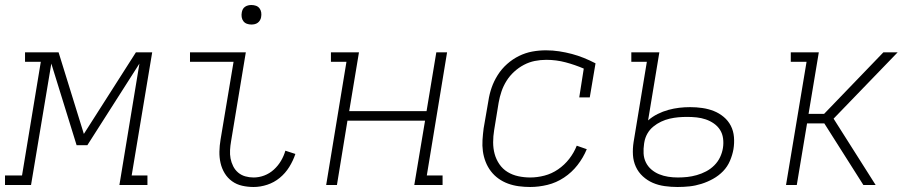

<svg xmlns="http://www.w3.org/2000/svg" viewBox="-57 -739 3677 767"><path d="M-37 0V-38H31L106 -492H43V-530H177L278 -204L486 -530H551L469 -38H532V0H420L500 -485L292 -159H249L148 -485L67 0Z M956 8Q933 8 910.5 3Q888 -2 870 -15Q852 -28 840.5 -47Q829 -66 824 -88Q819 -110 819.5 -133.5Q820 -157 824 -181L876 -492H702V-530H925L866 -174Q863 -157 862 -139.5Q861 -122 864 -106Q867 -90 874.5 -75Q882 -60 894.5 -49.5Q907 -39 923 -34.5Q939 -30 956 -30Q978 -30 999 -38Q1020 -46 1037 -61.5Q1054 -77 1065.5 -96.5Q1077 -116 1083 -137L1123 -124Q1114 -97 1098.5 -72Q1083 -47 1060.5 -28.5Q1038 -10 1010.5 -1Q983 8 956 8ZM947 -641Q938 -641 929.5 -644Q921 -647 915.5 -654Q910 -661 908.5 -670.5Q907 -680 909 -690Q910 -696 913 -702Q916 -708 922 -712Q928 -716 934.5 -717.5Q941 -719 947 -719Q957 -719 965.5 -716Q974 -713 979.5 -706Q985 -699 986.5 -689.5Q988 -680 986 -670Q985 -664 981.5 -658Q978 -652 972.5 -648Q967 -644 960.5 -642.5Q954 -641 947 -641Z M1246 0 1327 -492H1265V-530H1377L1338 -295H1647L1686 -530H1729L1648 -38H1711V0H1598L1641 -257H1331L1289 0Z M2061 8Q2038 8 2015.5 5Q1993 2 1972.5 -5.5Q1952 -13 1934.5 -25.5Q1917 -38 1904 -55Q1891 -72 1883 -92.5Q1875 -113 1872 -135Q1869 -157 1870.5 -180Q1872 -203 1875 -226L1894 -336Q1898 -363 1907 -389Q1916 -415 1931.5 -439.5Q1947 -464 1969 -483.5Q1991 -503 2016.5 -515.5Q2042 -528 2069 -533Q2096 -538 2124 -538Q2151 -538 2177 -534Q2203 -530 2227.5 -523.5Q2252 -517 2275.5 -507.5Q2299 -498 2322 -486L2299 -350H2257L2275 -465Q2240 -480 2202.5 -490Q2165 -500 2125 -500Q2102 -500 2079.5 -495.5Q2057 -491 2036 -480Q2015 -469 1997 -452.5Q1979 -436 1966.5 -416Q1954 -396 1946.5 -374Q1939 -352 1935 -329L1917 -219Q1913 -195 1913 -170.5Q1913 -146 1919 -124Q1925 -102 1938 -83Q1951 -64 1970.5 -52Q1990 -40 2013.5 -35Q2037 -30 2061 -30Q2089 -30 2118 -37.5Q2147 -45 2172.5 -62.5Q2198 -80 2217 -104.5Q2236 -129 2247 -157L2287 -143Q2273 -109 2250 -79.5Q2227 -50 2196 -29.5Q2165 -9 2130 -0.5Q2095 8 2061 8Z M2650 8Q2650 8 2650 8Q2650 8 2649 8Q2624 8 2598.5 4.5Q2573 1 2551 -8.5Q2529 -18 2511 -34.5Q2493 -51 2483 -73Q2473 -95 2471.5 -120Q2470 -145 2474 -171L2527 -492H2465V-530H2577L2532 -258Q2549 -273 2570 -283.5Q2591 -294 2613 -300Q2635 -306 2656.5 -308.5Q2678 -311 2700 -311Q2725 -311 2749 -307.5Q2773 -304 2794.5 -295.5Q2816 -287 2834 -272Q2852 -257 2862.5 -236.5Q2873 -216 2875 -191.5Q2877 -167 2873 -143Q2869 -120 2859 -96.5Q2849 -73 2831.5 -55Q2814 -37 2791.5 -24.5Q2769 -12 2745 -4.5Q2721 3 2697.5 5.5Q2674 8 2650 8ZM2651 -30Q2670 -30 2688.5 -32Q2707 -34 2726.5 -39.5Q2746 -45 2764 -54.5Q2782 -64 2796.5 -78.5Q2811 -93 2819.5 -111Q2828 -129 2831 -148Q2834 -167 2831.5 -186Q2829 -205 2819.5 -220Q2810 -235 2795 -245.5Q2780 -256 2762.5 -262Q2745 -268 2726 -270Q2707 -272 2688 -272Q2670 -272 2653 -270.5Q2636 -269 2618.5 -265Q2601 -261 2584 -253Q2567 -245 2552.5 -233Q2538 -221 2529 -205Q2520 -189 2517 -171L2516 -165Q2513 -145 2514 -126Q2515 -107 2523 -90.5Q2531 -74 2545 -62Q2559 -50 2576 -43Q2593 -36 2612 -33Q2631 -30 2651 -30Z M3083 0 3165 -492H3102V-530H3214L3173 -284H3235L3472 -530H3529L3273 -265L3441 0H3392L3236 -246H3167L3126 0Z"/></svg>

Font: Iosevka Curly Slab XLtEx
Style: Italic
Weight: 200
Width: 7
Italic angle: -9°
Monospace: yes
Designer: Belleve Invis
Foundry: Belleve Invis
Version: Version 11.1.0; ttfautohint (v1.8.3)